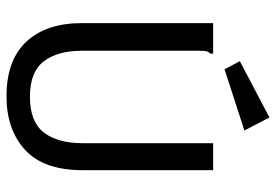

<svg xmlns="http://www.w3.org/2000/svg" viewBox="-149 -687 848 590"><g transform="rotate(90 275.0 -392.0)"><path d="M276 12Q165 12 108 -49Q51 -110 51 -220V-623H145V-615Q139 -609 137.5 -602Q136 -595 136 -578V-219Q136 -145 168.5 -102.5Q201 -60 277 -60Q354 -60 387 -102.5Q420 -145 420 -222V-623H503V-223Q503 -102 440.5 -45Q378 12 276 12ZM193 -658 168 -705 341 -796 381 -719Z"/></g></svg>

Font: Inconsolata SemiExpanded Medium
Style: Regular
Weight: 500
Width: 6
Monospace: yes
Designer: Raph Levien, Cyreal, Brenton Simpson
Foundry: Raph Levien, Cyreal, Google
Version: Version 3.001; ttfautohint (v1.8.2.53-6de2)